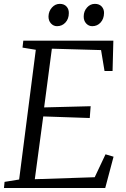

<svg xmlns="http://www.w3.org/2000/svg" viewBox="-20 -948 634 968"><path d="M0 0 3 -31 76.5 -43 160.5 -697 93.5 -708 97.5 -743H551.5L547.5 -590H507L489.5 -695.5L241.5 -702.5L202.5 -406.5L437 -412.5L432.5 -353L198 -361L155.5 -44.5L457.5 -54.5L512 -170L552.5 -158L510.5 0ZM267.5 -816Q249.5 -816 236.8 -830Q224 -844 224.5 -866Q225.5 -892 242 -910.2Q258.5 -928.5 281.5 -928.5Q303.5 -928.5 315.5 -915Q327.5 -901.5 327 -882Q327 -853 310 -834.5Q293 -816 267.5 -816ZM445 -816Q427 -816 414.2 -830Q401.5 -844 402 -866Q402.5 -892 418.8 -910.2Q435 -928.5 458.5 -928.5Q480.5 -928.5 492.8 -915Q505 -901.5 504.5 -882Q504 -853 487.2 -834.5Q470.5 -816 445 -816Z"/></svg>

Font: Merriweather 48pt Light
Style: Italic
Weight: 300
Italic angle: -7.8°
Version: Version 2.101